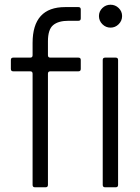

<svg xmlns="http://www.w3.org/2000/svg" viewBox="-20 -793 592 813"><path d="M128 0Q118 0 118 -10V-481Q118 -491 108 -491H36Q26 -491 26 -501V-539Q26 -549 36 -549H108Q118 -549 118 -559V-611Q118 -763 256 -763H312Q322 -763 322 -753V-715Q322 -705 312 -705H270Q227 -705 205 -686.5Q183 -668 183 -618V-559Q183 -549 193 -549H312Q322 -549 322 -539V-501Q322 -491 312 -491H193Q183 -491 183 -481V-10Q183 0 173 0ZM425 0Q415 0 415 -10V-539Q415 -549 425 -549H470Q480 -549 480 -539V-10Q480 0 470 0ZM399 -725Q399 -745 413.5 -759Q428 -773 448 -773Q468 -773 482.5 -759Q497 -745 497 -725Q497 -705 482.5 -690.5Q468 -676 448 -676Q428 -676 413.5 -690.5Q399 -705 399 -725Z"/></svg>

Font: Open Sauce Two Light
Style: Regular
Weight: 300
Designer: Alfredo Marco Pradil
Foundry: Creative Sauce Fz LLC
Version: Version 1.477